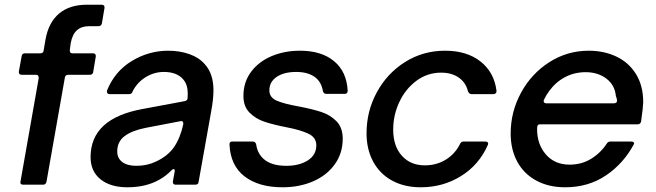

<svg xmlns="http://www.w3.org/2000/svg" viewBox="-20 -783 2782 814"><path d="M177 -12Q174 0 163 0H78Q71 0 68 -4Q65 -8 67 -14L144 -451V-454Q144 -466 132 -466H72Q65 -466 62 -470Q59 -474 60 -480L72 -546Q74 -557 86 -557H151Q164 -557 165 -569L173 -616Q186 -688 230.5 -725.5Q275 -763 348 -763H411Q418 -763 421 -759Q424 -755 423 -749L412 -684Q409 -672 398 -672H357Q326 -672 306.5 -655Q287 -638 280 -601L276 -572V-568Q276 -557 287 -557H375Q381 -557 384 -553Q387 -549 386 -543L375 -477Q373 -466 361 -466H269Q257 -466 255 -454Z M364 -117Q364 -281 585 -321L762 -354Q773 -356 775 -364Q776 -372 776 -386Q776 -423 758 -445Q731 -478 675 -478Q633 -478 597 -455.5Q561 -433 542 -395Q539 -384 528 -384H445Q438 -384 435 -388.5Q432 -393 434 -400Q467 -481 539 -524.5Q611 -568 693 -568Q742 -568 783 -553.5Q824 -539 848 -511Q885 -471 885 -400Q885 -363 875 -309L822 -12Q821 0 808 0H724Q718 0 715 -4Q712 -8 713 -14L720 -53L721 -59Q721 -66 716 -66Q712 -66 708 -62Q683 -36 655 -21Q599 11 520 11Q448 11 406 -23Q364 -57 364 -117ZM641 -98Q691 -121 717.5 -159Q744 -197 757 -256V-260Q757 -272 744 -269L598 -241Q541 -230 509 -206.5Q477 -183 477 -141Q477 -112 498.5 -96Q520 -80 558 -80Q604 -80 641 -98Z M953 -170V-172Q953 -183 965 -183H1051Q1063 -183 1066 -171Q1072 -128 1104 -104Q1136 -80 1194 -80Q1249 -80 1285 -103Q1321 -126 1321 -167Q1321 -200 1288 -216Q1255 -232 1192 -244Q1136 -255 1099.5 -267.5Q1063 -280 1037.5 -306Q1012 -332 1012 -376Q1012 -435 1044.5 -478.5Q1077 -522 1131.5 -545Q1186 -568 1252 -568Q1343 -568 1396.5 -523.5Q1450 -479 1454 -398Q1454 -385 1441 -385H1364Q1352 -385 1349 -397Q1342 -438 1312.5 -458Q1283 -478 1236 -478Q1184 -478 1153 -457Q1122 -436 1122 -400Q1122 -370 1152.5 -356.5Q1183 -343 1245 -332Q1303 -321 1341.5 -308.5Q1380 -296 1406.5 -269Q1433 -242 1433 -195Q1433 -133 1399 -86Q1365 -39 1307 -14Q1249 11 1178 11Q1077 11 1017 -35Q957 -81 953 -170Z M1534 -218Q1534 -312 1578 -392.5Q1622 -473 1698 -520.5Q1774 -568 1867 -568Q1959 -568 2017 -522.5Q2075 -477 2085 -398V-396Q2085 -391 2081.5 -387.5Q2078 -384 2073 -384H1979Q1969 -384 1964 -396Q1955 -433 1925 -454Q1895 -475 1850 -475Q1792 -475 1745.5 -440.5Q1699 -406 1673 -350.5Q1647 -295 1647 -233Q1647 -164 1683.5 -123Q1720 -82 1781 -82Q1831 -82 1870.5 -106.5Q1910 -131 1931 -174Q1935 -183 1946 -183H2037Q2045 -183 2048 -179Q2051 -175 2048 -168Q2011 -84 1934.5 -36.5Q1858 11 1764 11Q1694 11 1642 -17.5Q1590 -46 1562 -98Q1534 -150 1534 -218Z M2145 -217Q2145 -309 2189 -390Q2233 -471 2309 -519.5Q2385 -568 2476 -568Q2540 -568 2592.5 -543.5Q2645 -519 2676 -469.5Q2707 -420 2707 -349Q2706 -325 2698 -268Q2695 -256 2684 -256H2271Q2262 -256 2259.5 -251.5Q2257 -247 2257 -236Q2257 -171 2294.5 -128Q2332 -85 2395 -85Q2446 -85 2486.5 -110Q2527 -135 2553 -175Q2558 -183 2569 -183H2655Q2663 -183 2666.5 -179.5Q2670 -176 2667 -171Q2623 -89 2548.5 -39Q2474 11 2376 11Q2305 11 2252.5 -18Q2200 -47 2172.5 -98.5Q2145 -150 2145 -217ZM2582 -345Q2596 -345 2596 -356Q2596 -364 2591 -376Q2587 -422 2551 -449.5Q2515 -477 2463 -477Q2416 -477 2376.5 -456.5Q2337 -436 2309 -398Q2297 -382 2286 -360Q2285 -358 2285 -354Q2285 -345 2297 -345Z"/></svg>

Font: Open Sauce Two Medium Italic
Style: Regular
Weight: 500
Italic angle: -10°
Designer: Alfredo Marco Pradil
Foundry: Creative Sauce Fz LLC
Version: Version 1.477